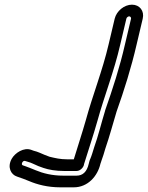

<svg xmlns="http://www.w3.org/2000/svg" viewBox="-20 -690 633 822"><path d="M521 -610C522 -615 528 -620 533 -620C538 -620 542 -615 541 -610L515 -500C493 -403 462 -308 430 -217V-216C413 -161 401 -109 383 -59C377 -40 373 -25 367 -11C363 -3 362 4 360 11C352 46 334 62 308 62H250C203 62 164 52 133 39C116 32 101 26 87 21L78 18C68 15 77 -4 87 -1L97 2C98 2 99 3 100 3C113 6 127 14 144 21L166 29C189 37 220 42 254 42H308C323 42 336 28 339 17L340 12C358 -47 379 -108 397 -172C426 -278 468 -382 495 -500ZM471 -610 445 -500C419 -388 377 -284 347 -174C331 -118 313 -64 296 -8H266C238 -8 217 -13 192 -19L171 -27C158 -32 144 -40 123 -45L115 -48C82 -61 44 -35 30 -10C10 26 27 58 53 66C72 72 86 78 104 85C139 100 184 112 238 112H296C356 112 398 64 410 11C412 4 414 1 414 -1C421 -19 425 -34 431 -54C449 -106 463 -159 479 -212C511 -302 542 -400 565 -500L591 -610C599 -643 578 -670 545 -670C512 -670 479 -643 471 -610Z"/></svg>

Font: Electronic
Style: OutlineIt
Weight: 700
Version: Version 1.011